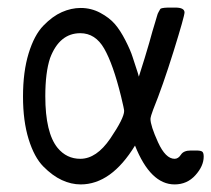

<svg xmlns="http://www.w3.org/2000/svg" viewBox="-20 -484 560 509"><path d="M41 -228Q41 -293.9 55.9 -342.5Q70.8 -391.1 95 -416Q119.1 -440.9 144 -451.9Q168.9 -462.9 193.8 -462.9Q221.7 -462.9 245.8 -450Q270 -437 284.4 -420.4Q298.8 -403.8 312.5 -377Q326.2 -350.1 331.5 -333Q336.9 -315.9 345.2 -291Q347.2 -284.2 348.1 -280.8Q356 -305.7 363.5 -329.8Q371.1 -354 375.5 -370.1Q379.9 -386.2 384 -400.6Q388.2 -415 391.1 -424.1Q394 -433.1 396 -440.7Q397.9 -448.2 400.4 -452.1Q402.8 -456.1 404.3 -459Q405.8 -461.9 409.9 -462.4Q414.1 -462.9 416.5 -463.4Q418.9 -463.9 425.8 -463.9H444.8Q468.8 -463.9 469.2 -451.2Q469.2 -441.4 440.2 -348.1Q411.1 -254.9 386.2 -193.8Q379.4 -175.8 378.9 -168.9Q378.9 -150.9 398.9 -106.9Q418.9 -63 442.9 -63Q452.6 -63 459.7 -74Q466.8 -85 485.8 -85H500Q512.2 -85 516.1 -82Q520 -79.1 520 -68.8Q520 -43.9 498 -19.5Q476.1 4.9 442.9 4.9Q378.9 4.9 337.9 -98.1Q274.9 4.9 193.8 4.9Q168.9 4.9 144 -6.6Q119.1 -18.1 95 -42.5Q70.8 -66.9 55.9 -115Q41 -163.1 41 -228ZM100.1 -229Q100.1 -131.8 132.8 -91.8Q156.7 -63 192.9 -63Q235.8 -63 272.5 -116.9Q309.1 -170.9 309.1 -189.9Q309.1 -194.8 300.8 -229Q279.8 -314 256.3 -355Q232.9 -396 192.9 -396Q137.7 -396 112.8 -330.1Q100.1 -292 100.1 -229Z"/></svg>

Font: CMU Concrete
Style: Roman
Weight: 500
Version: Version 0.7.0